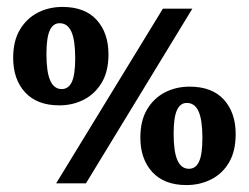

<svg xmlns="http://www.w3.org/2000/svg" viewBox="-20 -529 718 554"><path d="M142 0 450 -504H535L228 0ZM151 -225Q87 -225 52.5 -262.5Q18 -300 18 -362Q18 -411 37.5 -443.5Q57 -476 89 -492.5Q121 -509 160 -509Q225 -509 259 -471.5Q293 -434 293 -372Q293 -323 273.5 -290.5Q254 -258 222 -241.5Q190 -225 151 -225ZM158 -272Q178 -272 187.5 -293Q197 -314 197 -361Q197 -413 186 -437.5Q175 -462 152 -462Q133 -462 123.5 -441Q114 -420 114 -373Q114 -321 125 -296.5Q136 -272 158 -272ZM518 5Q454 5 419.5 -32.5Q385 -70 385 -132Q385 -181 404.5 -213.5Q424 -246 456 -262.5Q488 -279 527 -279Q592 -279 626 -241.5Q660 -204 660 -142Q660 -93 641 -60.5Q622 -28 589.5 -11.5Q557 5 518 5ZM525 -42Q545 -42 554.5 -63Q564 -84 564 -131Q564 -183 553 -207.5Q542 -232 519 -232Q500 -232 490.5 -211Q481 -190 481 -143Q481 -91 492 -66.5Q503 -42 525 -42Z"/></svg>

Font: Yrsa
Style: Bold
Weight: 700
Version: Version 2.004